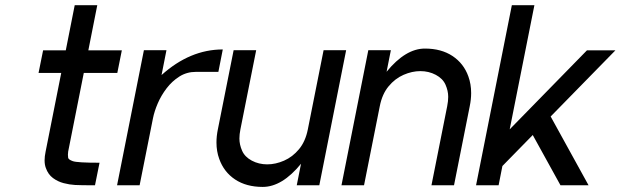

<svg xmlns="http://www.w3.org/2000/svg" viewBox="-20 -718 2405 744"><path d="M217.3 -435.5H129.4L147 -522.9H234.9L269.5 -697.8H356.9L322.3 -522.9H452.1L434.6 -435.5H304.7L244.1 -130.4Q243.2 -124 243.2 -118.2Q243.2 -113.8 244.1 -106.7Q245.1 -99.6 262.2 -93.5Q279.3 -87.4 365.7 -87.4L348.1 0Q292.5 0 271 -1.2Q249.5 -2.4 226.8 -8.3Q204.1 -14.2 185.3 -28.1Q166.5 -42 157.7 -66.9Q152.8 -79.6 152.8 -96.7Q152.8 -111.8 156.7 -130.4Z M843.3 -526.4 826.2 -439.5H738.8Q703.6 -439.5 675 -421.4Q646.5 -403.3 625.5 -375.7Q604.5 -348.1 591.3 -317.4Q578.1 -286.6 572.8 -259.8L521 0H433.6L537.6 -523.4H625L606 -427.2Q716.3 -526.4 843.3 -526.4Z M1233.9 -523.4H1321.3L1217.3 0H1129.9L1146.5 -83.5Q1073.2 6.3 998 6.3Q934.6 6.3 891.1 -22.5Q847.7 -51.3 829.6 -102.1Q818.8 -131.3 818.8 -166Q818.8 -190.4 824.2 -216.8L885.3 -523.4H972.7L911.6 -216.8Q907.7 -197.3 907.7 -181.2Q907.7 -157.7 918.2 -133.8Q928.7 -109.9 955.8 -95.5Q982.9 -81.1 1015.6 -81.1Q1047.9 -81.1 1080.8 -95.5Q1113.8 -109.9 1138.7 -139.9Q1163.6 -169.9 1172.9 -216.8Z M1390.6 0H1303.2L1407.2 -523.4H1494.6L1478 -439.9Q1551.3 -529.8 1626.5 -529.8Q1689.9 -529.8 1733.4 -501Q1776.9 -472.2 1794.9 -421.9Q1805.7 -392.1 1805.7 -357.4Q1805.7 -333 1800.3 -306.6L1739.3 0H1651.9L1712.9 -306.6Q1716.8 -326.2 1716.8 -342.8Q1716.8 -366.2 1706.3 -389.9Q1695.8 -413.6 1668.7 -428Q1641.6 -442.4 1608.9 -442.4Q1576.7 -442.4 1543.7 -428Q1510.7 -413.6 1485.8 -383.5Q1460.9 -353.5 1451.7 -306.6Z M2260.7 0H2151.9L2044.4 -194.8L1926.8 -74.7L1912.1 0H1824.7L1963.4 -697.8H2050.8L1955.1 -216.8L2254.4 -522.9H2364.7L2113.8 -266.6Z"/></svg>

Font: Qaz
Style: Italic
Weight: 400
Italic angle: -11.25°
Designer: GGBotNet
Foundry: f0n7
Version: 0.70